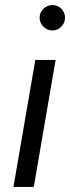

<svg xmlns="http://www.w3.org/2000/svg" viewBox="-20 -736 276 756"><path d="M119 -500H199L113 0H33ZM136 -666Q136 -687 151 -701.5Q166 -716 186 -716Q207 -716 221.5 -701.5Q236 -687 236 -666Q236 -646 221.5 -631Q207 -616 186 -616Q166 -616 151 -631Q136 -646 136 -666Z"/></svg>

Font: Oak Sans
Style: Italic
Weight: 400
Italic angle: -9.49998°
Foundry: Erik Kennedy, Walven
Version: Version 1.000